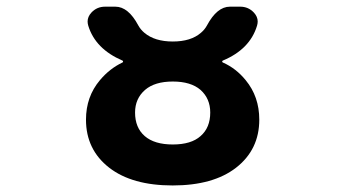

<svg xmlns="http://www.w3.org/2000/svg" viewBox="-20 -569 1040 581"><path d="M310.5 -61.5Q240.2 -116.2 240.2 -207Q240.2 -276.4 282.2 -326.2Q311.5 -361.3 350.6 -379.9Q352.5 -380.9 352.5 -382.8Q352.5 -384.8 350.6 -385.7Q268.6 -420.9 247.1 -491.2Q245.1 -498 245.1 -503.9Q245.1 -518.6 256.8 -531.2Q273.4 -548.8 297.9 -548.8H329.1Q368.2 -548.8 398.4 -492.2Q405.3 -479.5 417 -469.7Q448.2 -443.4 502.9 -443.4Q557.6 -443.4 587.9 -469.7Q599.6 -479.5 606.4 -492.2Q636.7 -548.8 675.8 -548.8H707Q731.4 -548.8 748 -531.2Q759.8 -518.6 759.8 -503.9Q759.8 -498 757.8 -491.2Q736.3 -419.9 654.3 -385.7Q652.3 -384.8 652.3 -382.8Q652.3 -380.9 654.3 -379.9Q694.3 -362.3 723.6 -326.2Q764.6 -276.4 764.6 -207Q764.6 -116.2 694.3 -61.5Q625 -7.8 502.4 -7.8Q379.9 -7.8 310.5 -61.5ZM418.9 -296.9Q388.7 -270.5 388.7 -228.5Q388.7 -182.6 418 -157.2Q447.3 -131.8 502.9 -131.8Q558.6 -131.8 586.9 -157.2Q616.2 -182.6 616.2 -228.5Q616.2 -270.5 586.9 -296.9Q557.6 -322.3 502.9 -322.3Q448.2 -322.3 418.9 -296.9Z"/></svg>

Font: Rounded Mgen+ 2m bold
Style: Bold
Weight: 700
Designer: [Source Han Sans]
Ryoko NISHIZUKA  (kana & ideographs); Paul D. Hunt (Latin, Greek & Cyrillic); Wenlong ZHANG  (bopomofo
Version: Version 1.059.20150602